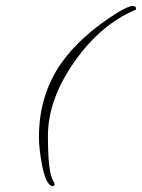

<svg xmlns="http://www.w3.org/2000/svg" viewBox="-20 -548 474 641"><path d="M156 73Q134 73 120 1Q115 -25 112.5 -48Q110 -71 110 -90Q110 -229 183 -335Q215 -381 262.5 -424Q310 -467 374 -507Q409 -528 423 -528Q436 -528 434 -516Q318 -468 230 -344Q140 -217 140 -94Q140 29 158 57Q162 62 162 67Q162 73 156 73Z"/></svg>

Font: Corinthia
Style: Regular
Weight: 400
Designer: Robert E. Leuschke
Foundry: Robert E. Leuschke
Version: Version 1.013; ttfautohint (v1.8.3)